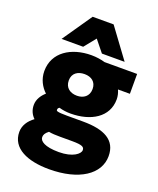

<svg xmlns="http://www.w3.org/2000/svg" viewBox="-168 -819 935 1136"><g transform="rotate(20 300.0 -251.0)"><path d="M205 9C225 13 249 14 276 14H353C419 14 430 24 430 43C430 66 388 102 300 102C211 102 178 77 178 52C178 38 184 25 205 9ZM280 217C469 217 586 138 586 24C586 -77 507 -117 374 -117H274C207 -117 205 -123 205 -129C205 -137 207 -141 215 -146C238 -139 264 -136 287 -136C415 -136 516 -196 516 -308C516 -329 511 -348 503 -366H578V-491H373C349 -498 319 -503 287 -503C160 -503 56 -438 56 -320C56 -268 80 -226 111 -197C87 -176 66 -146 66 -110C66 -77 79 -51 99 -32C63 -6 40 29 40 69C40 173 146 217 280 217ZM211 -317C211 -363 245 -384 287 -384C329 -384 361 -362 361 -317C361 -270 327 -248 287 -248C245 -248 211 -270 211 -317ZM223 -533 282 -606 341 -533H484L347 -719H215L87 -533Z"/></g></svg>

Font: Falling Sky
Style: ExBd
Weight: 400
Designer: Paul D. Hunt
Foundry: Adobe Systems Incorporated
Version: Version 1.02